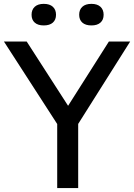

<svg xmlns="http://www.w3.org/2000/svg" viewBox="-39 -950 678 970"><path d="M250 0V-323.5L-19 -740H96L305 -415.5L511 -740H618.5L356 -324V0ZM423 -821.5Q393 -821.5 377 -835.8Q361 -850 361 -875.5Q361 -901 377 -915.8Q393 -930.5 423 -930.5Q452.5 -930.5 468.5 -915.8Q484.5 -901 484.5 -875.5Q484.5 -850 468.5 -835.8Q452.5 -821.5 423 -821.5ZM182 -821.5Q152.5 -821.5 136.5 -835.8Q120.5 -850 120.5 -875.5Q120.5 -901 136.5 -915.8Q152.5 -930.5 182 -930.5Q212 -930.5 228 -915.8Q244 -901 244 -875.5Q244 -850 228 -835.8Q212 -821.5 182 -821.5Z"/></svg>

Font: Encode Sans Md
Style: Regular
Weight: 500
Designer: Multiple Designers
Foundry: Impallari Type
Version: Version 3.002; ttfautohint (v1.8.3) -l 8 -r 50 -G 200 -x 14 